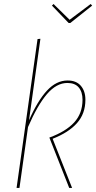

<svg xmlns="http://www.w3.org/2000/svg" viewBox="-20 -924 473 944"><path d="M425.8 -904.3 433.1 -896.5 325.7 -811H317.4L235.4 -896.5L243.2 -904.3L322.3 -826.7ZM178.7 -733.4 122.6 -332.5Q165 -429.2 211.2 -478.8Q257.3 -528.3 312.5 -528.3Q355 -528.3 377.4 -502.2Q399.9 -476.1 399.9 -433.6Q399.9 -365.2 358.6 -318.8Q317.4 -272.5 238.8 -241.7L334.5 0H320.3L222.7 -247.6Q303.7 -277.3 344.7 -322Q385.7 -366.7 385.7 -433.6Q385.7 -471.7 367.2 -493.9Q348.6 -516.1 311.5 -516.1Q257.8 -516.1 210.9 -461.4Q164.1 -406.7 117.7 -299.3L75.7 0H61.5L164.6 -731.9Z"/></svg>

Font: Fira Sans Compressed Hair
Style: Italic
Weight: 100
Width: 3
Italic angle: -8°
Designer: Carrois Corporate & Edenspiekermann AG
Foundry: Carrois Corporate GbR & Edenspiekermann AG
Version: Version 4.203;PS 004.203;hotconv 1.0.88;makeotf.lib2.5.64775